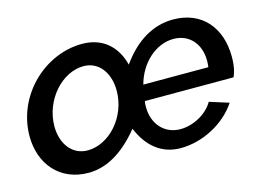

<svg xmlns="http://www.w3.org/2000/svg" viewBox="-78 -673 1128 824"><g transform="rotate(-15 486.0 -261.0)"><path d="M19 -207C19 -82 98 10 224 10C307 10 383 -37 454 -124C489 -40 549 10 633 10C731 10 832 -43 886 -124L800 -151C773 -103 711 -69 653 -69C582 -69 534 -124 534 -198C534 -207 534 -216 536 -225H930C936 -237 946 -264 946 -312C946 -443 870 -532 743 -532C653 -532 574 -484 510 -394C488 -481 427 -532 339 -532C171 -532 19 -386 19 -207ZM837 -295H548C572 -386 645 -451 723 -451C792 -451 839 -400 839 -323C839 -314 838 -304 837 -295ZM431 -300C431 -183 341 -84 245 -84C177 -84 133 -142 133 -220C133 -338 225 -438 320 -438C388 -438 431 -379 431 -300Z"/></g></svg>

Font: FIGSv2-sans-serif SmBold Italic
Style: Regular
Weight: 600
Italic angle: -12°
Designer: Matt McInerney, Pablo Impallari, Rodrigo Fuenzalida
Foundry: Matt McInerney, Pablo Impallari, Rodrigo Fuenzalida
Version: Version 4.020;hotconv 1.0.109;makeotfexe 2.5.65596